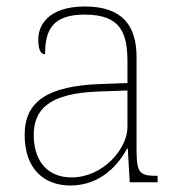

<svg xmlns="http://www.w3.org/2000/svg" viewBox="-20 -562 557 592"><path d="M197 10C295 10 349 -61 372 -104H374L380 0H466V-20H459C405 -20 401 -35 401 -110V-386C401 -481 359 -542 242 -542C127 -542 98 -482 98 -441C98 -409 105 -395 119 -395C119 -471 143 -517 242 -517C355 -517 373 -456 373 -371V-306L290 -303C129 -297 56 -251 56 -146C56 -39 118 10 197 10ZM201 -15C117 -15 84 -77 84 -145C84 -225 131 -275 287 -280L373 -283V-170C373 -104 298 -15 201 -15Z"/></svg>

Font: Noto Serif Sinhala Thin
Style: Regular
Weight: 100
Designer: Jelle Bosma - Monotype Design Team
Foundry: Monotype Imaging Inc.
Version: Version 2.007